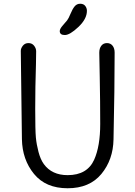

<svg xmlns="http://www.w3.org/2000/svg" viewBox="-20 -990 723 1025"><path d="M97 -247Q91 -705 91 -718.5Q91 -732 102 -746Q113 -760 132 -760Q151 -760 162 -746Q173 -732 173 -716Q173 -700 172 -648Q168 -525 168 -409Q168 -293 171.5 -256Q175 -219 185.5 -179Q196 -139 214 -114Q257 -55 341 -55Q446 -55 483 -138Q515 -210 515 -328.5Q515 -447 512.5 -577Q510 -707 510 -709Q510 -732 521 -746Q532 -760 551 -760Q570 -760 581 -746Q592 -732 592 -709Q592 -521 586 -246Q584 -137 521 -61Q458 15 341 15Q224 15 161.5 -61.5Q99 -138 97 -247ZM444 -932Q444 -889 398.5 -846Q353 -803 326 -803Q299 -803 299 -824Q299 -836 315 -854Q331 -872 338.5 -881.5Q346 -891 356.5 -916.5Q367 -942 378.5 -956Q390 -970 408 -970Q426 -970 435 -958.5Q444 -947 444 -932Z"/></svg>

Font: Delius
Style: Regular
Weight: 400
Designer: Natalia Raices
Foundry: Natalia Raices
Version: Version 1.001